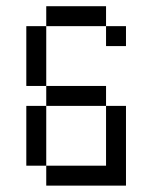

<svg xmlns="http://www.w3.org/2000/svg" viewBox="-20 -582 478 602"><path d="M312.5 -250H375V0H125V-62.5H312.5ZM62.5 -250H125V-62.5H62.5ZM125 -312.5H312.5V-250H125ZM62.5 -500H125V-312.5H62.5ZM125 -562.5H312.5V-500H125ZM312.5 -500H375V-437.5H312.5Z"/></svg>

Font: Pixel Operator
Style: Regular
Weight: 400
Designer: Jayvee Enaguas (HarvettFox96)
Version: 2016.04.25